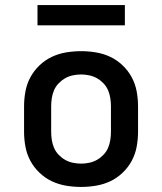

<svg xmlns="http://www.w3.org/2000/svg" viewBox="-20 -730 640 758"><path d="M300 8Q270 8 240.5 3Q211 -2 184.5 -14.5Q158 -27 136 -48Q114 -69 100 -95Q86 -121 80.5 -150.5Q75 -180 75 -210V-310Q75 -340 80.5 -369.5Q86 -399 100 -425Q114 -451 136 -472Q158 -493 184.5 -505.5Q211 -518 240.5 -523Q270 -528 300 -528Q330 -528 359.5 -523Q389 -518 415.5 -505.5Q442 -493 464 -472Q486 -451 500 -425Q514 -399 519.5 -369.5Q525 -340 525 -310V-210Q525 -180 519.5 -150.5Q514 -121 500 -95Q486 -69 464 -48Q442 -27 415.5 -14.5Q389 -2 359.5 3Q330 8 300 8ZM300 -84Q316 -84 332.5 -87.5Q349 -91 363 -99Q377 -107 388.5 -119Q400 -131 406.5 -146Q413 -161 415.5 -177.5Q418 -194 418 -210V-310Q418 -326 415.5 -342.5Q413 -359 406.5 -374Q400 -389 388.5 -401Q377 -413 363 -421Q349 -429 332.5 -432.5Q316 -436 300 -436Q284 -436 267.5 -432.5Q251 -429 237 -421Q223 -413 211.5 -401Q200 -389 193.5 -374Q187 -359 184.5 -342.5Q182 -326 182 -310V-210Q182 -194 184.5 -177.5Q187 -161 193.5 -146Q200 -131 211.5 -119Q223 -107 237 -99Q251 -91 267.5 -87.5Q284 -84 300 -84ZM128 -630V-710H473V-630Z"/></svg>

Font: Iosevka Semibold Extended
Style: Regular
Weight: 600
Width: 7
Monospace: yes
Designer: Belleve Invis
Foundry: Belleve Invis
Version: Version 32.5.0; ttfautohint (v1.8.4)